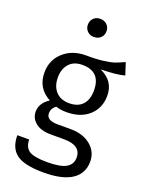

<svg xmlns="http://www.w3.org/2000/svg" viewBox="-178 -858 874 1154"><g transform="rotate(20 258.5 -281.5)"><path d="M257 -774Q284 -774 300.5 -757.5Q317 -741 317 -716Q317 -691 300.5 -674.5Q284 -658 257 -658Q231 -658 214.5 -674.5Q198 -691 198 -716Q198 -741 214.5 -757.5Q231 -774 257 -774ZM489 -582 514 -505Q468 -491 362 -489Q454 -448 454 -354Q454 -275 400.5 -226Q347 -177 256 -177Q219 -177 189 -187Q160 -168 160 -135Q160 -90 232 -90H316Q395 -90 444 -49.5Q493 -9 493 53Q493 130 432 170.5Q371 211 251 211Q128 211 77.5 173.5Q27 136 27 54H103Q103 103 134 124Q165 145 251 145Q335 145 371.5 123.5Q408 102 408 59Q408 -19 299 -19H216Q151 -19 116.5 -47Q82 -75 82 -117Q82 -172 139 -209Q51 -256 51 -356Q51 -436 107.5 -487Q164 -538 251 -538Q314 -537 360 -543Q406 -549 429 -557Q452 -565 489 -582ZM251 -477Q196 -477 166.5 -443.5Q137 -410 137 -356Q137 -300 167.5 -266.5Q198 -233 253 -233Q309 -233 338.5 -265Q368 -297 368 -356Q368 -477 251 -477Z"/></g></svg>

Font: FiraGO Book
Style: Regular
Weight: 350
Designer: bBox Type
Foundry: bBox Type GmbH
Version: Version 1.001;PS 001.001;hotconv 1.0.88;makeotf.lib2.5.64775